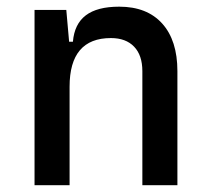

<svg xmlns="http://www.w3.org/2000/svg" viewBox="-20 -547 626 567"><path d="M400.4 0V-336.9Q400.4 -383.8 376 -409.2Q351.6 -434.6 307.6 -434.6Q185.5 -434.6 185.5 -291L155.3 -423.8H195.3Q199.7 -476.1 233.4 -501.7Q267.1 -527.3 332 -527.3Q414.1 -527.3 459 -477.5Q503.9 -427.7 503.9 -336.9V0ZM82 0V-517.6H175.8L185.5 -408.2V0Z"/></svg>

Font: Cascadia Mono
Style: Regular
Weight: 400
Monospace: yes
Designer: Aaron Bell
Foundry: Saja Typeworks
Version: Version 2102.003